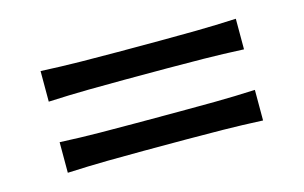

<svg xmlns="http://www.w3.org/2000/svg" viewBox="-45 -525 680 430"><g transform="rotate(-15 295.0 -310.0)"><path d="M68.8 -192.6Q116.7 -194.9 161.8 -195.5Q206.9 -196.1 245.7 -196.1H344.7Q384 -196.1 428.8 -195.5Q473.6 -194.9 521.5 -192.6V-263.5Q473.6 -261.2 428.8 -260.8Q384 -260.4 344.7 -260.4H245.7Q206.9 -260.4 161.8 -260.8Q116.7 -261.2 68.8 -263.5ZM68.8 -357.5Q116.7 -359.8 161.8 -360.4Q206.9 -361 245.7 -361H344.7Q384 -361 428.8 -360.4Q473.6 -359.8 521.5 -357.5V-428.4Q473.6 -426.1 428.8 -425.5Q384 -424.9 344.7 -424.9H245.7Q206.9 -424.9 161.8 -425.5Q116.7 -426.1 68.8 -428.4Z"/></g></svg>

Font: Pinar-VF-FD
Style: Regular
Weight: 300
Designer: Amin Abedi
Version: Version 3.0